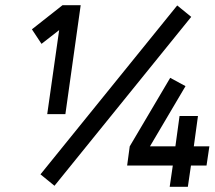

<svg xmlns="http://www.w3.org/2000/svg" viewBox="-20 -720 830 740"><path d="M636 -420 480 -156 470 -82H646L634 0H704L716 -82H776L787 -156H727L743 -273H672L656 -156H558L695 -388ZM663 -699 136 -48 190 -4 717 -655ZM221 -700 103 -607 140 -551 208 -604 162 -280H232L291 -700Z"/></svg>

Font: Unageo
Style: Medium-Italic
Weight: 500
Designer: Richard Sepsi
Foundry: Richard Sepsi
Version: Version 2.000